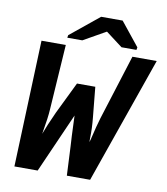

<svg xmlns="http://www.w3.org/2000/svg" viewBox="-90 -909 857 984"><g transform="rotate(10 338.0 -416.5)"><path d="M445.8 0H324.7L317.4 -152.3Q314.9 -181.2 310.1 -310.5Q308.6 -307.6 172.9 0H51.8L76.7 -658.7H203.1L180.7 -319.3Q178.7 -278.3 163.1 -189.5Q178.7 -232.4 213.4 -308.6L293.9 -474.1H389.2Q398.9 -374 404.5 -317.9Q410.2 -261.7 408.7 -211.9V-189.5L412.6 -202.6Q431.6 -283.2 442.9 -319.3L549.8 -658.7H676.3ZM566.4 -710.4 564 -696.8H486.3L399.9 -762.2H397.9L282.2 -696.8H204.1L206.5 -710.4L356.4 -832.5H468.3Z"/></g></svg>

Font: Cousine
Style: Bold Italic
Weight: 700
Italic angle: -12°
Monospace: yes
Designer: Steve Matteson
Foundry: Ascender Corporation
Version: Version 1.20